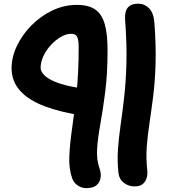

<svg xmlns="http://www.w3.org/2000/svg" viewBox="-20 -738 910 1024"><path d="M439.8 265.4Q415.4 265.4 394.7 251.2Q374 237 365.2 214.2Q347 162.6 349.6 97.3Q352.2 32 364.3 -51.8Q376.4 -135.6 388 -242.3Q399.6 -349 399.6 -484.2Q399.6 -507.8 397.2 -522.4Q394.8 -537 389.9 -544.5Q385 -552 377.1 -554.9Q369.2 -557.8 359 -557.8Q333.8 -557.8 305.4 -541.6Q277 -525.4 252.3 -499Q227.6 -472.6 212.1 -440.1Q196.6 -407.6 196.6 -376Q196.6 -354.6 220.6 -332.7Q244.6 -310.8 299.4 -292.3Q354.2 -273.8 447.4 -263.2Q468.6 -261.2 484 -248.4Q499.4 -235.6 506.8 -216.7Q514.2 -197.8 510.6 -178.4Q504.6 -147.8 479.4 -132.4Q454.2 -117 422.8 -121.4Q303.2 -139.2 217.8 -171.5Q132.4 -203.8 87.1 -254.1Q41.8 -304.4 41.8 -375Q41.8 -433.4 70 -492.8Q98.2 -552.2 147 -601.9Q195.8 -651.6 258.7 -681.8Q321.6 -712 390.2 -712Q432.6 -712 463.4 -700.3Q494.2 -688.6 514.3 -661.5Q534.4 -634.4 544 -587.2Q553.6 -540 553.6 -469Q553.6 -343.8 541.1 -247.2Q528.6 -150.6 515.2 -76.6Q501.8 -2.6 497.9 55.5Q494 113.6 511.2 161.8Q520 185.6 516.5 209.7Q513 233.8 494.9 249.6Q476.8 265.4 439.8 265.4ZM697.8 256.2Q665.8 256.2 640.7 237.2Q615.6 218.2 611.8 184.6Q604.8 120.2 609.1 59.1Q613.4 -2 622.9 -68.6Q632.4 -135.2 641.8 -215.7Q651.2 -296.2 654.2 -398.8Q657.2 -501.4 647 -635.2Q645.8 -657.6 650.7 -676.3Q655.6 -695 671.6 -706.7Q687.6 -718.4 718.4 -718.4Q750.4 -718.4 775.1 -693.7Q799.8 -669 803.6 -615.2Q812.6 -491.8 809.6 -395.7Q806.6 -299.6 796.8 -223Q787 -146.4 777.2 -81.4Q767.4 -16.4 762.8 43.7Q758.2 103.8 765.2 168.6Q768 190 762.4 210.2Q756.8 230.4 741.5 243.3Q726.2 256.2 697.8 256.2Z"/></svg>

Font: Shantell Sans Light
Style: Regular
Weight: 300
Designer: Stephen Nixon, Anya Danilova, Shantell Martin
Foundry: Arrow Type
Version: Version 1.011;[c5ecc13dd]